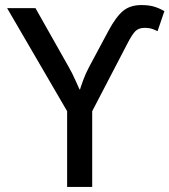

<svg xmlns="http://www.w3.org/2000/svg" viewBox="-20 -738 669 758"><path d="M344 -299V0H245V-299L8 -706H120L251 -474Q265 -450 277.5 -421.5Q290 -393 294 -385H296Q298 -393 308 -420.5Q318 -448 332 -474L408 -616Q438 -672 466 -695Q494 -718 538 -718Q566 -718 586 -712.5Q606 -707 629 -694L602 -615Q600 -616 586 -622Q572 -628 551 -628Q528 -628 515 -615.5Q502 -603 484 -568Z"/></svg>

Font: Museo Sans Medium
Style: Regular
Weight: 500
Designer: Jos Buivenga
Foundry: Jos Buivenga & Rosetta Type Foundry (extension, remastering)
Version: Version 3.600;PS 1.000;hotconv 1.0.88;makeotf.lib2.5.647800;